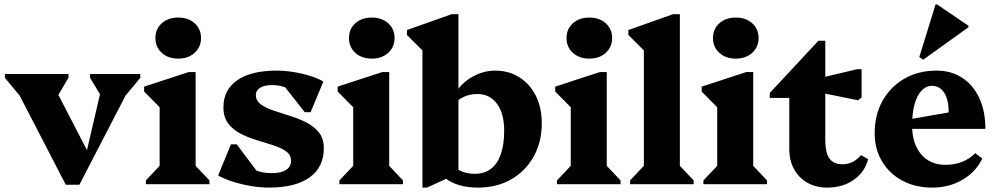

<svg xmlns="http://www.w3.org/2000/svg" viewBox="-20 -829 4490 864"><path d="M276 2.4 47.2 -440H97V-364.6L2 -478.8V-496H288V-478.8L222.2 -367H209V-467L385.8 -125.4H364.8L449 -486.4V-387.8H440.4L385.2 -478.8V-496H611.4V-478.8L516.4 -364.6V-440H566.2L337.2 2.4Z M636.4 0V-17.2L714.4 -99.6L698.4 -71.6V-378L741.4 -303L628.6 -417V-439.2L829.4 -504.8H860.4V-71.2L844.6 -99.4L922.4 -17.2V0ZM782 -565.2Q736.6 -565.2 708 -591.2Q679.4 -617.2 679.4 -657.9Q679.4 -698.6 708 -724.3Q736.6 -750 782 -750Q827.4 -750 856 -724.2Q884.6 -698.4 884.6 -657.9Q884.6 -617.4 856 -591.3Q827.4 -565.2 782 -565.2Z M1190.8 15.2Q1151.4 15.2 1109.3 8.1Q1067.2 1 1028.7 -11.2Q990.2 -23.4 961.6 -39.2L1019 -179.4H1045.4L1172 -10.6H1076.2L1075 -105.2Q1091.4 -79.2 1125.3 -64.5Q1159.2 -49.8 1203.6 -49.8Q1244.8 -49.8 1267.2 -64.2Q1289.6 -78.6 1289.6 -106Q1289.6 -132 1267.5 -147.8Q1245.4 -163.6 1210.8 -174.9Q1176.2 -186.2 1137.5 -197.7Q1098.8 -209.2 1064.2 -226.7Q1029.6 -244.2 1007.5 -272.6Q985.4 -301 985.4 -345.8Q985.4 -425 1047.8 -468.1Q1110.2 -511.2 1224.4 -511.2Q1260.8 -511.2 1299.1 -505.2Q1337.4 -499.2 1373.3 -488.2Q1409.2 -477.2 1435.2 -462L1377.8 -324.2H1351.4L1223 -487.4H1320.6L1321.8 -392.8Q1306.8 -418 1274 -432.1Q1241.2 -446.2 1205.2 -446.2Q1170.4 -446.2 1150.9 -434.4Q1131.4 -422.6 1131.4 -401.8Q1131.4 -375.8 1153.5 -359.7Q1175.6 -343.6 1210.6 -331.6Q1245.6 -319.6 1284.3 -307.7Q1323 -295.8 1358 -278.3Q1393 -260.8 1415.1 -233.1Q1437.2 -205.4 1437.2 -162Q1437.2 -76.8 1373.4 -30.8Q1309.6 15.2 1190.8 15.2Z M1507.4 0V-17.2L1585.4 -99.6L1569.4 -71.6V-378L1612.4 -303L1499.6 -417V-439.2L1700.4 -504.8H1731.4V-71.2L1715.6 -99.4L1793.4 -17.2V0ZM1653 -565.2Q1607.6 -565.2 1579 -591.2Q1550.4 -617.2 1550.4 -657.9Q1550.4 -698.6 1579 -724.3Q1607.6 -750 1653 -750Q1698.4 -750 1727 -724.2Q1755.6 -698.4 1755.6 -657.9Q1755.6 -617.4 1727 -591.3Q1698.4 -565.2 1653 -565.2Z M2131 15.2Q2037.6 15.2 1982.4 -28.2V-120.6Q2012.4 -81.6 2043.9 -64.2Q2075.4 -46.8 2116.2 -46.8Q2159.2 -46.8 2188.7 -69Q2218.2 -91.2 2233.5 -134.3Q2248.8 -177.4 2248.8 -240.8Q2248.8 -317.8 2216.5 -361.9Q2184.2 -406 2128.6 -406Q2098.6 -406 2073.6 -396.1Q2048.6 -386.2 2028 -365.6V-424.4H2039Q2068.2 -464.4 2113.9 -487.8Q2159.6 -511.2 2208 -511.2Q2270.4 -511.2 2317.6 -481Q2364.8 -450.8 2391.4 -397.7Q2418 -344.6 2418 -274Q2418 -189.6 2381.3 -124Q2344.6 -58.4 2279.9 -21.6Q2215.2 15.2 2131 15.2ZM1881 15.2V-638.2L1924 -559.2L1811.2 -671.6V-693.8L2012 -765H2043V-49.6L1901.4 15.2Z M2486.4 0V-17.2L2564.4 -99.6L2548.4 -71.6V-378L2591.4 -303L2478.6 -417V-439.2L2679.4 -504.8H2710.4V-71.2L2694.6 -99.4L2772.4 -17.2V0ZM2632 -565.2Q2586.6 -565.2 2558 -591.2Q2529.4 -617.2 2529.4 -657.9Q2529.4 -698.6 2558 -724.3Q2586.6 -750 2632 -750Q2677.4 -750 2706 -724.2Q2734.6 -698.4 2734.6 -657.9Q2734.6 -617.4 2706 -591.3Q2677.4 -565.2 2632 -565.2Z M2815.4 0V-17.2L2893.4 -99.6L2877.4 -71.6V-638.2L2920.4 -559.2L2807.6 -671.6V-693.8L3008.4 -765H3039.4V-71.2L3023.6 -99.4L3101.4 -17.2V0Z M3145.4 0V-17.2L3223.4 -99.6L3207.4 -71.6V-378L3250.4 -303L3137.6 -417V-439.2L3338.4 -504.8H3369.4V-71.2L3353.6 -99.4L3431.4 -17.2V0ZM3291 -565.2Q3245.6 -565.2 3217 -591.2Q3188.4 -617.2 3188.4 -657.9Q3188.4 -698.6 3217 -724.3Q3245.6 -750 3291 -750Q3336.4 -750 3365 -724.2Q3393.6 -698.4 3393.6 -657.9Q3393.6 -617.4 3365 -591.3Q3336.4 -565.2 3291 -565.2Z M3701.6 15.2Q3651.8 15.2 3613.2 -6.8Q3574.6 -28.8 3553.2 -67.9Q3531.8 -107 3531.8 -158.8V-461.8L3574.8 -388.4H3444V-410.6L3662.8 -645.6H3693.8V-197.6Q3693.8 -142.6 3712.4 -116.2Q3731 -89.8 3770.8 -89.8Q3820.4 -89.8 3854.4 -131L3886.8 -112.8Q3871.4 -54.2 3821.7 -19.5Q3772 15.2 3701.6 15.2ZM3841 -377.8 3640.8 -418.4V-471L3837.2 -517.6H3857.2V-390.2Z M4175.2 15.2Q4099 15.2 4040.7 -16Q3982.4 -47.2 3949.2 -102.6Q3916 -158 3916 -229.2Q3916 -312.4 3951.6 -375.7Q3987.2 -439 4050 -475.1Q4112.8 -511.2 4194.6 -511.2Q4260.2 -511.2 4309.3 -479.4Q4358.4 -447.6 4386.3 -388.9Q4414.2 -330.2 4414.2 -249.2H4032V-285.2L4249 -323Q4249 -382.4 4228.3 -412.6Q4207.6 -442.8 4174.4 -442.8Q4147.4 -442.8 4126.9 -421.2Q4106.4 -399.6 4095.4 -359.5Q4084.4 -319.4 4084.4 -265.2Q4084.4 -183.2 4124.6 -135.3Q4164.8 -87.4 4234.2 -87.4Q4316.6 -87.4 4368.6 -139.6L4400.2 -115.6Q4371.4 -55.4 4311.5 -20.1Q4251.6 15.2 4175.2 15.2ZM4134.6 -560.4 4116.8 -572 4190 -809H4196.8L4338 -713.2V-706.4Z"/></svg>

Font: Platypi Light
Style: Regular
Weight: 300
Designer: David Sargent
Foundry: Bolt Cutter Type
Version: Version 1.200